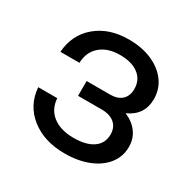

<svg xmlns="http://www.w3.org/2000/svg" viewBox="-123 -633 762 764"><g transform="rotate(30 258.0 -251.5)"><path d="M395.5 -251Q432.5 -235.5 453.2 -207.5Q474 -179.5 474 -141.5Q474 -97 447.5 -63Q421 -29 373.8 -10Q326.5 9 264.5 9Q170.5 9 109.5 -39.2Q48.5 -87.5 42.5 -167H130Q133 -118 168.8 -90.2Q204.5 -62.5 265 -62.5Q322.5 -62.5 354.2 -84.8Q386 -107 386 -147.5Q386 -180 364.8 -198.2Q343.5 -216.5 305.5 -216.5H197V-284.5H305.5Q339.5 -284.5 358.5 -302.2Q377.5 -320 377.5 -351.5Q377.5 -393.5 346.5 -417.2Q315.5 -441 261 -441Q204.5 -441 171 -412Q137.5 -383 136 -333H48.5Q54.5 -414.5 112.5 -463.2Q170.5 -512 261 -512Q321 -512 367 -492Q413 -472 439 -436.8Q465 -401.5 465 -355.5Q465 -282.5 395.5 -251Z"/></g></svg>

Font: Overused Grotesk
Style: Regular
Weight: 450
Version: Version 0.004